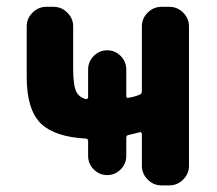

<svg xmlns="http://www.w3.org/2000/svg" viewBox="-20 -566 639 565"><path d="M351.6 -283.2Q351.6 -276.4 358.4 -278.3Q376 -281.2 390.6 -287.1Q397.5 -290 397.5 -296.9V-488.3Q397.5 -511.7 414.6 -528.8Q431.6 -545.9 455.1 -545.9H478.5Q502 -545.9 519 -528.8Q536.1 -511.7 536.1 -488.3V-78.1Q536.1 -54.7 519 -37.6Q502 -20.5 478.5 -20.5H455.1Q431.6 -20.5 414.6 -37.6Q397.5 -54.7 397.5 -78.1V-171.9Q397.5 -174.8 395 -176.3Q392.6 -177.7 390.6 -176.8Q377 -172.9 358.4 -168.9Q351.6 -168 351.6 -160.2V-107.4Q351.6 -84 335 -67.4Q318.4 -50.8 295.4 -50.8Q272.5 -50.8 255.9 -67.4Q239.3 -84 239.3 -107.4V-150.4Q239.3 -158.2 232.4 -158.2Q142.6 -163.1 101.6 -201.2Q58.6 -242.2 58.6 -338.9V-488.3Q58.6 -511.7 75.7 -528.8Q92.8 -545.9 116.2 -545.9H137.7Q161.1 -545.9 178.2 -528.8Q195.3 -511.7 195.3 -488.3V-363.3Q195.3 -314.5 205.1 -294.9Q213.9 -279.3 232.4 -274.4Q234.4 -273.4 236.8 -275.4Q239.3 -277.3 239.3 -279.3V-361.3Q239.3 -384.8 255.9 -401.4Q272.5 -418 295.4 -418Q318.4 -418 335 -401.4Q351.6 -384.8 351.6 -361.3Z"/></svg>

Font: Gen Jyuu Gothic P Bold
Style: Bold
Weight: 700
Designer: [Source Han Sans]
Ryoko NISHIZUKA  (kana & ideographs); Paul D. Hunt (Latin, Greek & Cyrillic); Wenlong ZHANG  (bopomofo
Version: Version 1.002.20150607